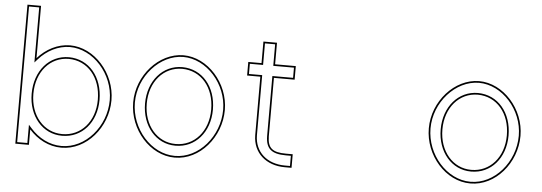

<svg xmlns="http://www.w3.org/2000/svg" viewBox="-52 -953 3181 1127"><g transform="rotate(5 1539.0 -389.5)"><path d="M68 -281V-20V20H148V-20V-71.2C197.4 -15.5 265.2 20 338 20C338.5 20 339 20 339.5 20C486 20 608 -122.3 608 -282.9C608 -441.1 482.4 -583 338 -583C265.5 -582.5 197.6 -546.8 148 -490.9V-759V-799H68V-759ZM148 -281C148 -412 229 -503 338 -503C449.3 -502 528 -410 528 -278.6C528 -148.9 446.3 -60 338 -60C337.4 -60 336.8 -60 336.3 -60C229.1 -60 148 -151.7 148 -281ZM78 10V-789H138V-464.5L155.5 -484.2C203.5 -538.4 269 -572.5 338 -573C475.8 -573 598 -436.4 598 -282.9C598 -126.8 479.2 10 339.5 10C339 10 338.7 10 338 10C268.5 10 203.3 -23.9 155.5 -77.8L138 -97.5V10ZM138 -281C138 -147.6 222.5 -50 336.3 -50C336.8 -50 337.5 -50 338 -50C452.6 -50 538 -144.7 538 -278.6C538 -414 456 -511.9 338 -513C222.5 -513 138 -416.1 138 -281Z M736 -282C736 -122 861 20 1006 20C1006.5 20 1007 20 1007.5 20C1153.9 20 1276 -123.2 1276 -283.9C1276 -441.1 1150.4 -583 1006 -583C862 -582 736 -441 736 -282ZM816 -282C816 -411 897 -503 1006 -503C1117.3 -502 1196 -410.1 1196 -279.6C1196 -149.9 1114.3 -60 1006 -60C1005.4 -60 1004.8 -60 1004.3 -60C897.1 -60 816 -152.7 816 -282ZM746 -282C746 -436.2 868.7 -572 1006 -573C1143.8 -573 1266 -436.4 1266 -283.9C1266 -127.7 1147.2 10 1007.5 10C1007 10 1006.7 10 1006 10C867.7 10 746 -126.6 746 -282ZM806 -282C806 -148.6 890.5 -50 1004.3 -50C1004.8 -50 1005.6 -50 1006 -50C1120.8 -50 1206 -145.7 1206 -279.6C1206 -414 1124 -511.9 1006 -513C890.5 -513 806 -415.1 806 -282Z M1546.5 -497H1628.5H1668.5V-577H1628.5H1546.5V-664V-704H1466.5V-664V-577H1428.5H1388.5V-497H1428.5H1466.5V-152C1467.5 -48 1545.5 20 1655.5 20H1695.5V-60H1655.5C1575.5 -60 1547.5 -84 1546.5 -152ZM1536.5 -507V-151.9C1537.6 -78.6 1572.5 -50 1655.5 -50H1685.5V10H1655.5C1549.9 10 1477.4 -54.2 1476.5 -152V-507H1398.5V-567H1476.5V-694H1536.5V-567H1658.5V-507Z M2478 -282C2478 -122 2603 20 2748 20C2748.5 20 2749 20 2749.5 20C2895.9 20 3018 -123.2 3018 -283.9C3018 -441.1 2892.4 -583 2748 -583C2604 -582 2478 -441 2478 -282ZM2558 -282C2558 -411 2639 -503 2748 -503C2859.3 -502 2938 -410.1 2938 -279.6C2938 -149.9 2856.3 -60 2748 -60C2747.4 -60 2746.8 -60 2746.3 -60C2639.1 -60 2558 -152.7 2558 -282ZM2488 -282C2488 -436.2 2610.7 -572 2748 -573C2885.8 -573 3008 -436.4 3008 -283.9C3008 -127.7 2889.2 10 2749.5 10C2749 10 2748.7 10 2748 10C2609.7 10 2488 -126.6 2488 -282ZM2548 -282C2548 -148.6 2632.5 -50 2746.3 -50C2746.8 -50 2747.6 -50 2748 -50C2862.8 -50 2948 -145.7 2948 -279.6C2948 -414 2866 -511.9 2748 -513C2632.5 -513 2548 -415.1 2548 -282Z"/></g></svg>

Font: Nordica Advanced
Style: RegularOL
Weight: 300
Version: Version 1.07